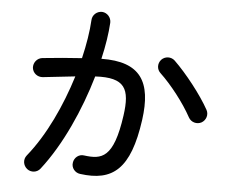

<svg xmlns="http://www.w3.org/2000/svg" viewBox="-54 -829 1108 911"><g transform="rotate(5 500.0 -373.5)"><path d="M359 10C515 31 597 -33 630 -271C655 -453 600 -546 412 -543C427 -607 436 -666 439 -717C440 -742 421 -763 397 -765C372 -766 350 -747 349 -722C346 -668 336 -605 320 -538C260 -534 196 -529 132 -522C108 -519 90 -497 92 -472C95 -447 117 -430 142 -432C195 -438 247 -444 296 -449C252 -307 185 -161 99 -55C83 -35 87 -7 107 9C126 24 155 21 170 1C266 -122 343 -295 390 -457C533 -465 558 -412 540 -284C511 -77 454 -68 370 -79C346 -83 323 -65 320 -40C316 -16 334 7 359 10ZM695 -563C678 -544 679 -516 698 -499C750 -450 813 -370 850 -302C862 -280 890 -272 912 -284C933 -296 942 -323 930 -345C892 -414 817 -509 759 -565C741 -582 712 -581 695 -563Z"/></g></svg>

Font: 寒蝉半圆体
Style: Regular
Weight: 400
Designer: Yoshimichi Ohira & Warren
Foundry: ChillType
Version: Version 1.800;Glyphs 3.1.1 (3135)